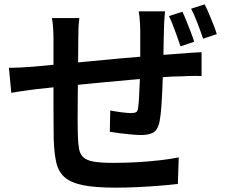

<svg xmlns="http://www.w3.org/2000/svg" viewBox="-20 -817 1040 883"><path d="M739 -765Q738 -757 737 -742Q736 -727 735 -711Q734 -695 734 -682Q733 -650 732.5 -618.5Q732 -587 731.5 -558.5Q731 -530 730 -504Q729 -462 727 -414.5Q725 -367 722 -326Q719 -285 714 -259Q707 -222 687 -209Q667 -196 630 -196Q612 -196 584 -198.5Q556 -201 529 -204.5Q502 -208 485 -211L487 -309Q512 -304 539.5 -300.5Q567 -297 582 -297Q598 -297 605.5 -301Q613 -305 615 -320Q618 -340 619.5 -370Q621 -400 622.5 -435Q624 -470 625 -505Q625 -532 625 -560.5Q625 -589 625 -619Q625 -649 625 -678Q625 -690 624 -706.5Q623 -723 621.5 -739Q620 -755 618 -765ZM345 -734Q342 -712 341 -689Q340 -666 340 -637Q340 -608 339.5 -562Q339 -516 338.5 -462.5Q338 -409 337.5 -356.5Q337 -304 337 -261.5Q337 -219 338 -195Q339 -157 343.5 -132.5Q348 -108 363.5 -93.5Q379 -79 412 -73.5Q445 -68 503 -68Q554 -68 609.5 -71Q665 -74 715.5 -80Q766 -86 802 -93L798 29Q764 33 715.5 37Q667 41 613.5 43.5Q560 46 511 46Q417 46 361 34.5Q305 23 276.5 -2.5Q248 -28 238.5 -71Q229 -114 227 -178Q227 -199 226.5 -236.5Q226 -274 226 -320.5Q226 -367 226 -415.5Q226 -464 226 -508Q226 -552 226 -584.5Q226 -617 226 -631Q226 -660 224.5 -684.5Q223 -709 219 -734ZM21 -505Q43 -505 74 -506.5Q105 -508 140 -511Q171 -514 230 -519.5Q289 -525 365.5 -532.5Q442 -540 523.5 -547.5Q605 -555 681.5 -561Q758 -567 817 -571Q836 -573 861 -574.5Q886 -576 907 -577V-467Q899 -468 882.5 -468Q866 -468 847.5 -467.5Q829 -467 816 -466Q777 -466 720.5 -461.5Q664 -457 599.5 -451.5Q535 -446 467.5 -439.5Q400 -433 338.5 -427Q277 -421 227 -415.5Q177 -410 147 -407Q132 -405 110 -402Q88 -399 67 -396Q46 -393 32 -390ZM819 -763Q828 -744 838 -719Q848 -694 857.5 -669.5Q867 -645 873 -625L810 -604Q803 -626 794 -650.5Q785 -675 776 -699Q767 -723 757 -743ZM921 -797Q931 -778 941.5 -753Q952 -728 961.5 -704Q971 -680 977 -660L914 -639Q903 -672 888.5 -710Q874 -748 859 -777Z"/></svg>

Font: Noto Sans TC SemiBold
Style: Regular
Weight: 600
Designer: Ryoko NISHIZUKA  (kana, bopomofo & ideographs); Paul D. Hunt (Latin, Greek & Cyrillic); Sandoll Communications , Soo-you
Foundry: Adobe
Version: Version 2.004-H2;hotconv 1.0.118;makeotfexe 2.5.65603